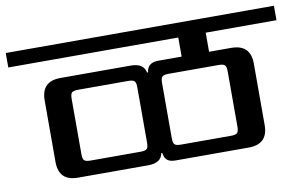

<svg xmlns="http://www.w3.org/2000/svg" viewBox="-82 -736 1219 772"><g transform="rotate(-10 527.5 -350.0)"><path d="M814 -426H610Q591 -426 584.5 -420Q578 -414 578 -395V-168Q578 -149 584.5 -143Q591 -137 610 -137H814Q833 -137 839.5 -143Q846 -149 846 -168V-395Q846 -414 839.5 -420Q833 -426 814 -426ZM477 -168V-395Q477 -414 470.5 -420Q464 -426 445 -426H241Q222 -426 215.5 -420Q209 -414 209 -395V-168Q209 -149 215.5 -143Q222 -137 241 -137H445Q464 -137 470.5 -143Q477 -149 477 -168ZM1075 -563H786V-485H876Q955 -485 955 -407V-156Q955 -78 876 -78H579Q555 -78 544 -87Q533 -96 530 -117H526Q519 -78 466 -78H179Q101 -78 101 -156V-407Q101 -485 179 -485H466Q519 -485 526 -446H530Q534 -485 579 -485H674V-563H-20V-622H1075Z"/></g></svg>

Font: Sarpanch Medium
Style: Regular
Weight: 500
Designer: Manushi Parikh (Devanagari and Latin), Jyotish Sonowal (Devanagari)
Foundry: Indian Type Foundry
Version: Version 2.004;PS 1.0;hotconv 1.0.78;makeotf.lib2.5.61930; tt